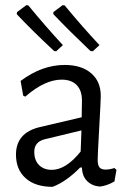

<svg xmlns="http://www.w3.org/2000/svg" viewBox="-20 -718 502 745"><path d="M224 -543 198 -519 190 -520Q100 -604 45 -663L46 -671L82 -698L90 -697Q158 -614 224 -543ZM366 -543 340 -519 331 -520Q250 -597 187 -663V-671L223 -698L231 -697Q302 -611 366 -543ZM231 -466Q296 -466 333.5 -434Q371 -402 371 -346Q371 -328 365 -222Q359 -116 359 -99Q359 -77 366 -68.5Q373 -60 390 -60Q405 -60 424 -66L432 -59L424 -14Q395 3 367 6Q336 3 317.5 -16Q299 -35 298 -68H291Q237 -13 184 7Q117 7 79.5 -26.5Q42 -60 42 -118Q42 -203 135 -225L297 -263L298 -328Q298 -367 277.5 -388Q257 -409 219 -409Q154 -409 78 -343L70 -347L60 -404Q143 -466 231 -466ZM296 -212 151 -177Q113 -166 113 -129Q113 -96 131.5 -77.5Q150 -59 181 -59Q236 -59 293 -130Z"/></svg>

Font: Alegreya Sans SC
Style: Regular
Weight: 400
Designer: Juan Pablo del Peral
Foundry: Huerta Tipografica
Version: Version 2.007